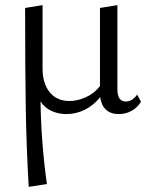

<svg xmlns="http://www.w3.org/2000/svg" viewBox="-20 -440 583 749"><path d="M78 -409 146 -420V-174Q146 -114 174 -80Q202 -46 251 -46Q282 -46 314.5 -60.5Q347 -75 370 -104V-409L438 -420V-91Q438 -44 471 -44Q483 -44 494.5 -51Q506 -58 515 -71L530 -43Q517 -21 494 -8Q471 5 443 5Q412 5 393.5 -12Q375 -29 371 -61Q344 -28 310 -11.5Q276 5 239 5Q208 5 181.5 -7Q155 -19 138 -44Q141 123 163 278L92 289Q83 134 80.5 -21Q78 -176 78 -409Z"/></svg>

Font: LXGW Bright GB
Style: Regular
Weight: 400
Designer: Christian Thalmann (Catharsis Fonts)
Foundry: LXGW / Christian Thalmann (Catharsis Fonts) / Fontworks Inc.
Version: Version 5.510